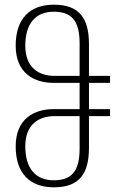

<svg xmlns="http://www.w3.org/2000/svg" viewBox="-20 -790 518 820"><path d="M210 10C319 10 360 -48 360 -159V-294H450V-324H360V-436H450V-466H360V-601C360 -712 319 -770 210 -770C109 -770 47 -712 47 -595C47 -481 121 -436 210 -436H320V-324H210C121 -324 47 -279 47 -165C47 -48 109 10 210 10ZM212 -466C147 -466 88 -500 88 -595C88 -687 130 -740 210 -740C297 -740 320 -687 320 -604V-466ZM210 -20C130 -20 88 -73 88 -165C88 -260 147 -294 212 -294H320V-156C320 -73 297 -20 210 -20Z"/></svg>

Font: Noto Serif Georgian ExtraCondensed ExtraLight
Style: Regular
Weight: 200
Width: 2
Designer: Monotype Design Team, Akaki Razmadze
Foundry: Google LLC
Version: Version 2.003